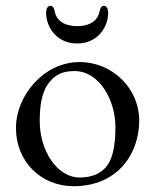

<svg xmlns="http://www.w3.org/2000/svg" viewBox="-20 -628 535 662"><path d="M169 -587C167 -597 164 -608 154 -608C144 -608 139 -597 139 -584C139 -534 176 -478 246 -478C316 -478 353 -534 353 -584C353 -597 348 -608 338 -608C328 -608 325 -597 323 -587C318 -562 296 -538 246 -538C196 -538 174 -562 169 -587ZM254 -414C131 -414 35 -298 35 -187C35 -70 122 14 234 14C384 14 460 -96 460 -213C460 -321 370 -414 254 -414ZM237 -383C322 -383 378 -284 378 -189C378 -150 374 -102 358 -71C338 -32 300 -16 255 -16C175 -16 117 -111 117 -210C117 -258 122 -309 149 -343C173 -374 201 -383 237 -383Z"/></svg>

Font: EB Garamond 12
Style: Regular
Weight: 400
Version: Version 0.016+